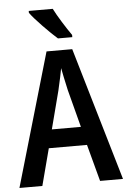

<svg xmlns="http://www.w3.org/2000/svg" viewBox="-62 -983 679 1027"><g transform="rotate(-5 278.0 -469.5)"><path d="M380 -198H175L123 0H0L208 -715H346L556 0H433ZM303 -500Q285 -581 278 -619Q271 -579 253 -501L200 -297H356ZM352 -791V-779H275Q244 -806 197.5 -854Q151 -902 132 -929V-939H261Q276 -909 303 -865.5Q330 -822 352 -791Z"/></g></svg>

Font: Noto Sans Display Medium Narrow
Style: Regular
Weight: 500
Width: 4
Designer: Monotype Design team
Foundry: Monotype Imaging Inc.
Version: Version 1.000